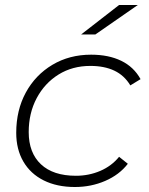

<svg xmlns="http://www.w3.org/2000/svg" viewBox="-20 -745 595 769"><path d="M280 4Q208 4 155 -22.5Q102 -49 73.5 -98Q45 -147 45 -213Q45 -304 83.5 -374.5Q122 -445 190 -485.5Q258 -526 345 -526Q415 -526 465.5 -501.5Q516 -477 543 -428L502 -403Q478 -443 438 -462Q398 -481 342 -481Q270 -481 214.5 -446.5Q159 -412 127 -352Q95 -292 95 -216Q95 -133 144 -87Q193 -41 284 -41Q336 -41 381.5 -60.5Q427 -80 457 -117L492 -89Q458 -45 401.5 -20.5Q345 4 280 4ZM305 -607 457 -725H532L362 -607Z"/></svg>

Font: Montserrat Thin Light
Style: Italic
Weight: 300
Italic angle: -11.3°
Version: Version 9.000